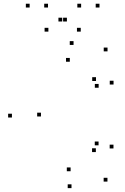

<svg xmlns="http://www.w3.org/2000/svg" viewBox="-20 -969 660 1011"><path d="M545.8 -12.8V-32.8H525.8V-12.8ZM577.5 -187.3V-207.3H557.5V-187.3ZM499 -203.8V-223.8H479V-203.8ZM484.7 -168.2V-188.2H464.7V-168.2ZM351.8 -67.3V-87.3H331.8V-67.3ZM195.7 -355.7V-375.7H175.7V-355.7ZM347.6 -643.9V-663.9H327.6V-643.9ZM485.5 -542.6V-562.6H465.5V-542.6ZM499.4 -507V-527H479.4V-507ZM577.9 -523.9V-543.9H557.9V-523.9ZM546.2 -698.5V-718.5H526.2V-698.5ZM367.3 -732.4V-752.4H347.3V-732.4ZM42.8 -350.2V-370.2H22.8V-350.2ZM356.5 21.6V1.6H336.5V21.6ZM232.8 -929.4V-949.4H212.8V-929.4ZM332.3 -855.8V-875.8H312.3V-855.8ZM307.7 -855.8V-875.8H287.7V-855.8ZM407.2 -929.4V-949.4H387.2V-929.4ZM503.9 -929.4V-949.4H483.9V-929.4ZM405.2 -802.5V-822.5H385.2V-802.5ZM234.8 -802.5V-822.5H214.8V-802.5ZM136.1 -929.4V-949.4H116.1V-929.4Z"/></svg>

Font: Monaspace Xenon Dots Var
Style: Regular
Weight: 400
Designer: Riley Cran and the Lettermatic Team
Version: Version 1.100 (Monaspace Xenon Dots)